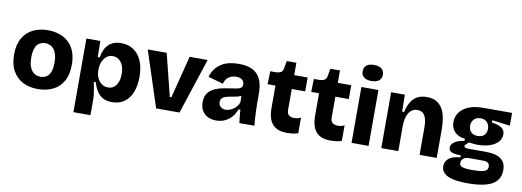

<svg xmlns="http://www.w3.org/2000/svg" viewBox="-68 -1177 4863 1787"><g transform="rotate(10 2363.0 -284.0)"><path d="M303 14Q223 14 162 -17Q101 -48 66 -110Q31 -172 31 -265Q31 -358 66 -419.5Q101 -481 162.5 -511.5Q224 -542 304 -542Q384 -542 446 -511Q508 -480 542.5 -418.5Q577 -357 577 -264Q577 -169 541.5 -107Q506 -45 443.5 -15.5Q381 14 303 14ZM308 -103Q331 -103 350.5 -111Q370 -119 384.5 -136Q399 -153 407 -182.5Q415 -212 415 -254Q415 -299 406 -330.5Q397 -362 381 -381.5Q365 -401 344 -410Q323 -419 299 -419Q277 -419 257.5 -411Q238 -403 224 -386Q210 -369 201.5 -339.5Q193 -310 193 -267Q193 -222 202 -190.5Q211 -159 227 -140Q243 -121 263.5 -112Q284 -103 308 -103Z M668 168V-265V-528H800L802 -377L820 -375Q829 -431 852 -468.5Q875 -506 911 -524Q947 -542 995 -542Q1064 -542 1113.5 -508.5Q1163 -475 1190 -412Q1217 -349 1217 -261Q1217 -181 1193.5 -119Q1170 -57 1122.5 -21.5Q1075 14 1003 14Q955 14 921 -3.5Q887 -21 863.5 -55.5Q840 -90 825 -142H806Q812 -114 817 -86Q822 -58 825.5 -32Q829 -6 829 19V168ZM944 -114Q977 -114 1000.5 -132Q1024 -150 1036.5 -183Q1049 -216 1049 -259Q1049 -305 1035.5 -338.5Q1022 -372 997.5 -390.5Q973 -409 941 -409Q911 -409 890 -396Q869 -383 855.5 -362Q842 -341 835.5 -317Q829 -293 829 -270V-250Q829 -229 834 -210Q839 -191 849 -173.5Q859 -156 873 -142.5Q887 -129 905 -121.5Q923 -114 944 -114Z M1420 0 1248 -527H1427L1527 -127H1542L1644 -527H1814L1641 0Z M1988 14Q1943 14 1909 -3Q1875 -20 1855.5 -53Q1836 -86 1836 -133Q1836 -188 1861.5 -220.5Q1887 -253 1926.5 -270Q1966 -287 2009 -294Q2052 -301 2089 -307Q2121 -311 2141 -316Q2161 -321 2170.5 -331.5Q2180 -342 2180 -359Q2180 -377 2172 -390.5Q2164 -404 2147.5 -412Q2131 -420 2104 -420Q2077 -420 2054 -410.5Q2031 -401 2015 -381.5Q1999 -362 1992 -334L1850 -374Q1862 -418 1886 -449.5Q1910 -481 1943 -502Q1976 -523 2017 -532.5Q2058 -542 2106 -542Q2166 -542 2210 -527.5Q2254 -513 2282.5 -483Q2311 -453 2324.5 -407.5Q2338 -362 2338 -299V-217Q2338 -181 2339.5 -145Q2341 -109 2343 -73Q2345 -37 2349 0H2207Q2204 -24 2200 -56.5Q2196 -89 2195 -124H2176Q2163 -85 2136.5 -53.5Q2110 -22 2072.5 -4Q2035 14 1988 14ZM2059 -100Q2077 -100 2095.5 -106.5Q2114 -113 2131 -125Q2148 -137 2162 -154.5Q2176 -172 2183 -194L2181 -268L2203 -264Q2185 -252 2162.5 -245Q2140 -238 2116.5 -234Q2093 -230 2070.5 -225.5Q2048 -221 2030 -214Q2012 -207 2002 -195Q1992 -183 1992 -161Q1992 -134 2011 -117Q2030 -100 2059 -100Z M2659 13Q2614 13 2580 1.5Q2546 -10 2523 -35Q2500 -60 2488.5 -99Q2477 -138 2477 -194V-402H2403L2406 -525H2455Q2491 -526 2508 -537.5Q2525 -549 2529 -577L2541 -645H2632V-528H2759V-397H2632V-202Q2632 -162 2652 -148.5Q2672 -135 2700 -135Q2718 -135 2735 -139Q2752 -143 2763 -150V-2Q2731 8 2704.5 10.5Q2678 13 2659 13Z M3071 13Q3026 13 2992 1.5Q2958 -10 2935 -35Q2912 -60 2900.5 -99Q2889 -138 2889 -194V-402H2815L2818 -525H2867Q2903 -526 2920 -537.5Q2937 -549 2941 -577L2953 -645H3044V-528H3171V-397H3044V-202Q3044 -162 3064 -148.5Q3084 -135 3112 -135Q3130 -135 3147 -139Q3164 -143 3175 -150V-2Q3143 8 3116.5 10.5Q3090 13 3071 13Z M3267 0V-528H3428V0ZM3348 -599Q3302 -599 3277.5 -618.5Q3253 -638 3253 -674Q3253 -712 3277.5 -731.5Q3302 -751 3348 -751Q3395 -751 3419.5 -731.5Q3444 -712 3444 -674Q3444 -638 3419.5 -618.5Q3395 -599 3348 -599Z M3548 0V-316V-528H3678L3680 -368H3699Q3713 -431 3738.5 -469.5Q3764 -508 3800.5 -525Q3837 -542 3884 -542Q3938 -542 3972.5 -522.5Q4007 -503 4027.5 -471.5Q4048 -440 4057 -403Q4066 -366 4069 -331Q4072 -296 4072 -269V0H3910V-252Q3910 -269 3908.5 -295Q3907 -321 3898.5 -347Q3890 -373 3871.5 -390.5Q3853 -408 3819 -408Q3782 -408 3757.5 -385.5Q3733 -363 3721 -324Q3709 -285 3709 -235V0Z M4397 183Q4309 183 4253 169.5Q4197 156 4171 129.5Q4145 103 4145 65Q4145 19 4181 -9.5Q4217 -38 4288 -43V-62Q4233 -62 4203.5 -73.5Q4174 -85 4174 -116Q4174 -144 4203 -167Q4232 -190 4299 -201V-221Q4238 -227 4202.5 -262.5Q4167 -298 4167 -356Q4167 -405 4194.5 -445.5Q4222 -486 4278 -510Q4334 -534 4417 -534H4690V-413L4521 -435V-413Q4588 -404 4616.5 -382Q4645 -360 4645 -322Q4645 -283 4618 -252Q4591 -221 4541 -203.5Q4491 -186 4422 -186Q4409 -186 4393.5 -187.5Q4378 -189 4342 -193Q4326 -179 4316.5 -170Q4307 -161 4307 -153Q4307 -147 4312 -143Q4317 -139 4326.5 -137Q4336 -135 4347 -135H4508Q4528 -135 4560 -132.5Q4592 -130 4624.5 -117.5Q4657 -105 4679.5 -76Q4702 -47 4702 7Q4702 66 4669 105.5Q4636 145 4568.5 164Q4501 183 4397 183ZM4416 54Q4474 54 4506 48Q4538 42 4550.5 29.5Q4563 17 4563 -2Q4563 -20 4556 -30Q4549 -40 4538 -44Q4527 -48 4515.5 -49Q4504 -50 4496 -50H4366Q4330 -49 4313 -32Q4296 -15 4296 7Q4296 26 4308 36Q4320 46 4346.5 50Q4373 54 4416 54ZM4411 -267Q4453 -267 4474 -290Q4495 -313 4495 -348Q4495 -385 4473.5 -409.5Q4452 -434 4412 -434Q4371 -434 4348.5 -409.5Q4326 -385 4326 -348Q4326 -325 4336 -306.5Q4346 -288 4365 -277.5Q4384 -267 4411 -267Z"/></g></svg>

Font: Bricolage Grotesque 48pt Condensed ExtraBold ExtraBold
Style: Regular
Weight: 800
Version: Version 1.000;gftools[0.9.30]